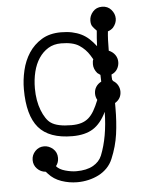

<svg xmlns="http://www.w3.org/2000/svg" viewBox="-56 -646 692 904"><g transform="rotate(-5 290.0 -194.5)"><path d="M503 -498Q493 -488 478 -483Q476 -466 475 -443Q474 -420 474 -392Q493 -384 503.5 -369Q514 -354 514 -335Q514 -318 505 -302.5Q496 -287 477 -279Q477 -273 477 -267Q477 -261 478 -254L482 -248Q497 -239 504.5 -225Q512 -211 512 -196Q512 -162 482 -144V-122Q482 -55 474 2.5Q466 60 442 117Q432 141 414.5 159Q397 177 374.5 188.5Q352 200 326 206Q300 212 273 212Q235 212 198.5 199.5Q162 187 138 160L129 150Q105 148 88.5 131Q72 114 72 90Q72 66 89 48Q106 30 131 30Q154 30 173 46.5Q192 63 192 90Q192 112 179 128Q192 144 220.5 152Q249 160 273 160Q321 160 351.5 143Q382 126 394 97Q428 12 430 -107Q404 -53 366.5 -29.5Q329 -6 269 -6Q159 -6 109.5 -64Q60 -122 60 -246Q60 -290 70.5 -335Q81 -380 104.5 -416Q128 -452 165.5 -475Q203 -498 257 -498Q286 -498 309.5 -493Q333 -488 352.5 -478.5Q372 -469 388.5 -454Q405 -439 421 -418Q422 -438 423 -456Q424 -474 426 -491Q412 -505 406 -514Q400 -523 400 -540Q400 -563 416.5 -582Q433 -601 460 -601Q487 -601 503.5 -582Q520 -563 520 -540Q520 -518 503 -498ZM398 -358 386 -378Q368 -407 338.5 -426.5Q309 -446 253 -446Q218 -446 192 -430Q166 -414 148 -387Q130 -360 121 -323.5Q112 -287 112 -245Q112 -216 116.5 -190Q121 -164 129.5 -142Q138 -120 149 -103.5Q160 -87 172 -79Q202 -58 269 -58Q296 -58 315.5 -64Q335 -70 349.5 -82.5Q364 -95 376 -115.5Q388 -136 400 -166Q392 -180 392 -196Q392 -214 401 -228Q410 -242 426 -250L425 -282L411 -292Q394 -312 394 -335Q394 -351 398 -358Z"/></g></svg>

Font: Nelagoney
Style: Regular
Weight: 400
Designer: Kanati
Foundry: Kanati and Michael Everson
Version: Version 2.000